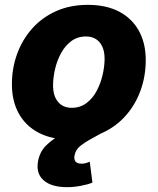

<svg xmlns="http://www.w3.org/2000/svg" viewBox="-20 -567 653 795"><path d="M269.5 10.7Q193.4 10.7 139.6 -17.6Q85.9 -45.9 57.6 -97.4Q29.3 -148.9 29.3 -217.8Q29.3 -284.2 50.8 -343.5Q72.3 -402.8 113 -448.7Q153.8 -494.6 212.2 -520.8Q270.5 -546.9 343.8 -546.9Q419.9 -546.9 473.4 -518.8Q526.9 -490.7 555.2 -439.2Q583.5 -387.7 583.5 -318.4Q583.5 -252.9 562.5 -193.8Q541.5 -134.8 501 -88.6Q460.4 -42.5 402.1 -15.9Q343.8 10.7 269.5 10.7ZM276.9 -120.6Q312.5 -120.6 338.6 -140.6Q364.7 -160.6 381.1 -192.1Q397.5 -223.6 405.3 -258.8Q413.1 -293.9 413.1 -323.7Q413.1 -353 403.8 -373.5Q394.5 -394 377.4 -405Q360.4 -416 336.4 -416Q300.3 -416 274.4 -396.2Q248.5 -376.5 231.9 -345.2Q215.3 -314 207.5 -279.1Q199.7 -244.1 199.7 -213.9Q199.7 -169.9 220.2 -145.3Q240.7 -120.6 276.9 -120.6ZM257.8 208Q193.8 208 161.4 180.2Q128.9 152.3 137.2 102.5Q144 62 171.1 35.2Q198.2 8.3 237.3 -12Q276.4 -32.2 319.8 -52.5Q363.3 -72.8 403.6 -99.6Q443.8 -126.5 473.1 -167Q502.4 -207.5 512.7 -268.1H580.1Q568.8 -200.7 544.4 -155Q520 -109.4 488 -79.3Q456.1 -49.3 423.1 -29.3Q390.1 -9.3 360.8 6.3Q331.5 22 312 37.8Q292.5 53.7 288.6 77.1Q285.6 93.3 293 102.1Q300.3 110.8 317.9 110.8Q326.2 110.8 334.5 108.6Q342.8 106.4 351.6 102.5L362.8 189Q342.8 197.3 313.7 202.6Q284.7 208 257.8 208Z"/></svg>

Font: Inter 18pt ExtraBold
Style: Italic
Weight: 800
Italic angle: -9.3988°
Designer: Rasmus Andersson
Foundry: rsms
Version: Version 4.001;git-66647c0bb